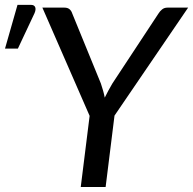

<svg xmlns="http://www.w3.org/2000/svg" viewBox="-117 -748 772 768"><path d="M0 0ZM341 -285.5 305.5 0H206L241.5 -284.5L52.5 -717.5H140.5Q153.5 -717.5 161 -711.2Q168.5 -705 172 -694L286.5 -414Q291.5 -399 295.5 -385Q299.5 -371 302 -357.5Q308.5 -371 316 -384.8Q323.5 -398.5 332.5 -414L517 -694Q522.5 -703 531.2 -710.2Q540 -717.5 553 -717.5H635.5ZM-97 -553.5 -47 -728.5H7Q20 -728.5 23.8 -719.2Q27.5 -710 21 -695L-45.5 -553.5Z"/></svg>

Font: Lato Medium
Style: Italic
Weight: 500
Italic angle: -7°
Designer: Lukasz Dziedzic
Foundry: tyPoland Lukasz Dziedzic
Version: Version 2.006; 2014-01-15